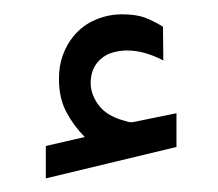

<svg xmlns="http://www.w3.org/2000/svg" viewBox="-20 -802 309 272"><path d="M100.1 -607.9Q84.5 -623.5 74 -643.3Q63.5 -663.1 63.5 -689.9Q63.5 -709 69.1 -724.1Q74.7 -739.3 84 -750.5Q96.7 -766.1 115 -773.9Q133.3 -781.7 152.8 -781.7Q172.9 -781.7 185.1 -777.1Q197.3 -772.5 210.9 -764.2L211.4 -716.3Q184.6 -730.5 159.7 -730.5Q150.9 -730.5 140.4 -727.8Q129.9 -725.1 122.1 -717.8Q108.4 -705.6 108.4 -683.6Q108.9 -667.5 119.9 -652.8Q130.9 -638.2 154.8 -631.3Q157.2 -630.9 159.7 -629.9Q162.1 -628.9 165.5 -628.9Q168.5 -628.9 170.4 -629.4L230 -641.6V-593.8L44.9 -549.3V-595.2Z"/></svg>

Font: Vazir FD
Style: Regular-FD
Weight: 400
Designer: Saber Rastikerdar
Foundry: Saber Rastikerdar
Version: Version 30.0.0